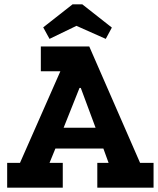

<svg xmlns="http://www.w3.org/2000/svg" viewBox="-20 -864 727 884"><path d="M495 -737 467 -685 332 -745 208 -685 179 -738 314 -844H359ZM687 0H428V-114H480L456 -180H235L208 -114H269V0H13V-114H72L258 -536H168V-650H391L625 -114H687ZM420 -276 352 -459H346L273 -276Z"/></svg>

Font: Zilla Slab Bold
Style: Bold
Weight: 700
Designer: Typotheque.com
Foundry: Typotheque type foundry
Version: Version 1.1; 2017; ttfautohint (v1.6)